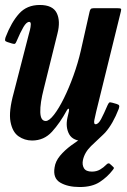

<svg xmlns="http://www.w3.org/2000/svg" viewBox="-23 -553 509 772"><path d="M-0.5 -403.5Q22.5 -463.5 53.8 -498.2Q85 -533 137 -533Q189 -533 205 -500.8Q221 -468.5 208 -418L153 -196Q138 -138 139 -102.2Q140 -66.5 161 -66.5Q174.5 -66.5 194 -91.5Q213.5 -116.5 234 -158Q254.5 -199.5 272.5 -249.5Q290.5 -299.5 302 -349.5L337 -505Q338.5 -512.5 341.5 -516.2Q344.5 -520 353.5 -520H448.5Q460 -520 462.8 -518.2Q465.5 -516.5 463 -507L364 -105Q360 -89 356.5 -71.2Q353 -53.5 361.5 -53.5Q372.5 -53.5 383.5 -74.2Q394.5 -95 409.5 -130Q413 -137.5 415.8 -140.2Q418.5 -143 428.5 -140L446 -135Q454.5 -132.5 456 -128.5Q457.5 -124.5 454.5 -115.5Q431 -55 400.2 -20.2Q369.5 14.5 317 14.5Q270.5 14.5 255.2 -13.2Q240 -41 248 -79L254 -105Q256 -115 252.8 -115.8Q249.5 -116.5 245.5 -109Q218.5 -59 186.2 -23.5Q154 12 106 12Q76 12 51.5 -5Q27 -22 19.2 -63.5Q11.5 -105 32 -179L92.5 -414Q94.5 -420.5 97.5 -432.8Q100.5 -445 100.8 -455Q101 -465 94.5 -465Q83.5 -465 71.2 -444.2Q59 -423.5 43.5 -387Q41 -380.5 38 -377.8Q35 -375 25.5 -378L6.5 -384Q-1.5 -386.5 -2.5 -390.5Q-3.5 -394.5 -0.5 -403.5ZM297.5 199Q249.5 199 219.2 181.2Q189 163.5 196.5 120Q200 95.5 218.2 73.5Q236.5 51.5 262.8 32Q289 12.5 316.8 -4Q344.5 -20.5 367.5 -34Q377 -39.5 385.2 -38.8Q393.5 -38 396 -34.5Q405.5 -23.5 391 -11Q369.5 8.5 343.2 34.2Q317 60 310.5 90.5Q306.5 109.5 314.5 123.2Q322.5 137 346.5 137Q365 137 379.2 128.8Q393.5 120.5 404 109.5Q413 100 419 106L431 117Q435.5 120.5 435 123Q434.5 125.5 430 131Q409 158.5 378 178.8Q347 199 297.5 199Z"/></svg>

Font: Besley* Condensed Semi
Style: Italic
Weight: 600
Width: 3
Italic angle: -13°
Designer: Owen Earl
Foundry: indestructible type*
Version: Version 3.000; ttfautohint (v1.8.3)